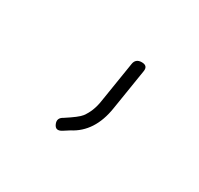

<svg xmlns="http://www.w3.org/2000/svg" viewBox="-48 -119 240 231"><g transform="rotate(30 72.0 -3.5)"><path d="M95.6 -64C90 -64 86.7 -61.3 85.9 -56L76.8 1C75.3 11 71.9 19.3 66.9 26C64.4 29.3 57.9 34.3 47.5 41C42.4 43.7 41 47.5 43.2 52.5C45.4 57.5 49.1 58.3 54.3 55L62.1 50C79.5 41.1 90.1 24.8 93.8 1L102.9 -56C103.7 -61.3 101.3 -64 95.6 -64Z"/></g></svg>

Font: Proton
Style: BkIt
Weight: 500
Version: Version 1.017